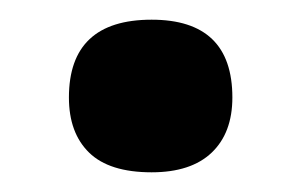

<svg xmlns="http://www.w3.org/2000/svg" viewBox="-20 -165 306 195"><path d="M50 -66Q50 -145 134 -145Q216 -145 216 -66Q216 -30 195 -10Q174 10 134 10Q91 10 70.5 -10Q50 -30 50 -66Z"/></svg>

Font: Haskoy ExtraBold
Style: Regular
Weight: 800
Designer: Ertekin Erdin
Foundry: Ertekin Erdin
Version: Version 2.000; ttfautohint (v1.8.4.7-5d5b)